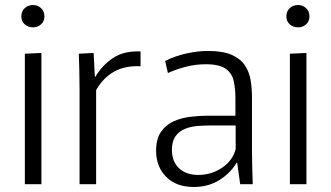

<svg xmlns="http://www.w3.org/2000/svg" viewBox="-20 -734 1318 765"><path d="M112 -625Q92 -625 78.5 -637Q65 -649 65 -669Q65 -689 78.5 -701.5Q92 -714 112 -714Q130 -714 143.5 -701.5Q157 -689 157 -669Q157 -649 143.5 -637Q130 -625 112 -625ZM79 -520 145 -523V0H79Z M297 0V-379Q297 -423 296 -456Q295 -489 294 -520L353 -523L358 -428H360Q387 -474 430.5 -503Q474 -532 540 -529V-470Q478 -473 434.5 -448.5Q391 -424 363 -375V0Z M752 11Q682 11 642 -29.5Q602 -70 602 -133Q602 -180 621 -208Q640 -236 670.5 -250Q701 -264 737.5 -268.5Q774 -273 808 -273H918V-343Q918 -379 911.5 -410Q905 -441 880 -459.5Q855 -478 800 -478Q759 -478 720.5 -468Q682 -458 649 -443L638 -491Q677 -511 723 -521Q769 -531 809 -531Q868 -531 903 -515.5Q938 -500 955.5 -474Q973 -448 978.5 -415Q984 -382 984 -345V-130Q984 -101 985 -65Q986 -29 987 0H937L925 -86H923Q898 -44 854 -16.5Q810 11 752 11ZM770 -37Q822 -37 864.5 -65.5Q907 -94 919 -140V-234H815Q793 -234 767 -232Q741 -230 718 -221Q695 -212 680 -192Q665 -172 665 -137Q665 -90 693.5 -63.5Q722 -37 770 -37Z M1168 -625Q1148 -625 1134.5 -637Q1121 -649 1121 -669Q1121 -689 1134.5 -701.5Q1148 -714 1168 -714Q1186 -714 1199.5 -701.5Q1213 -689 1213 -669Q1213 -649 1199.5 -637Q1186 -625 1168 -625ZM1135 -520 1201 -523V0H1135Z"/></svg>

Font: Murecho Light
Style: Regular
Weight: 300
Designer: Neil Summerour
Foundry: Positype
Version: Version 1.010; ttfautohint (v1.8.3)